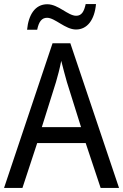

<svg xmlns="http://www.w3.org/2000/svg" viewBox="-20 -930 610 950"><path d="M114 -783H164C172 -822 186 -842 213 -842C252 -842 303 -784 356 -784C412 -784 448 -832 455 -910H404C396 -873 384 -852 357 -852C316 -852 269 -909 214 -909C153 -909 121 -856 114 -783ZM478 0H569L328 -716H240L0 0H91L164 -222H404ZM311 -524 381 -301H187L257 -524C265 -551 276 -592 283 -629C289 -602 305 -547 311 -524Z"/></svg>

Font: Noto Sans Myanmar UI SemiCondensed
Style: Regular
Weight: 400
Width: 4
Designer: Monotype Design Team
Foundry: Monotype Imaging Inc.
Version: Version 2.103